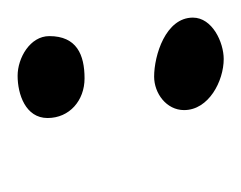

<svg xmlns="http://www.w3.org/2000/svg" viewBox="-48 -356 274 218"><g transform="rotate(-90 89.0 -247.0)"><path d="M73 -175C73 -147 106 -130 131 -130C150 -130 178 -143 178 -165C178 -196 135 -209 111 -209C92 -209 73 -195 73 -175ZM64 -330C64 -305 84 -288 109 -288C136 -288 157 -297 157 -328C157 -350 132 -364 112 -364C91 -364 64 -355 64 -330Z"/></g></svg>

Font: ChillLongCangKaiShu Bold
Style: Regular
Weight: 700
Version: Version 3.500;Glyphs 3.1.1 (3135)